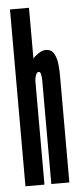

<svg xmlns="http://www.w3.org/2000/svg" viewBox="-53 -765 325 795"><g transform="rotate(-5 109.0 -367.5)"><path d="M20 0V-735H99V-524Q107 -534 123 -544.5Q139 -555 151.5 -555Q176.5 -555 187.2 -535.2Q198 -515.5 200.2 -490Q202.5 -464.5 202.5 -448V0H127.5V-431Q127.5 -440 125.5 -453.5Q123.5 -467 116 -467Q108 -467 103.5 -454Q99 -441 99 -431V0Z"/></g></svg>

Font: League Gothic Condensed
Style: Regular
Weight: 400
Width: 3
Designer: The League of Moveable Type
Version: Version 2.001